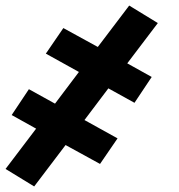

<svg xmlns="http://www.w3.org/2000/svg" viewBox="-25 -498 645 691"><path d="M98 173 -5 110 105 -35 17 -84 79 -177 173 -125 259 -239 140 -305 203 -397 327 -329 440 -478 543 -415 433 -270 521 -221 459 -128 365 -180 279 -66 398 0 335 92 211 24Z"/></svg>

Font: Iosevka Etoile Heavy Oblique
Style: Regular
Weight: 900
Italic angle: -9°
Designer: Belleve Invis
Foundry: Belleve Invis
Version: Version 15.5.2; ttfautohint (v1.8.4)